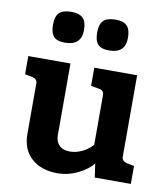

<svg xmlns="http://www.w3.org/2000/svg" viewBox="-82 -786 758 865"><g transform="rotate(10 297.0 -353.5)"><path d="M573 -82V0H408L399 -63Q378 -35 333 -12.5Q288 10 238 10Q164 10 119.5 -30Q75 -70 75 -141V-373Q75 -382 69 -388.5Q63 -395 53 -397L18 -404V-487H211V-160Q211 -130 228 -113Q245 -96 278 -96Q304 -96 332 -109Q360 -122 380 -145V-373Q380 -382 374.5 -389Q369 -396 359 -397L320 -404V-487H516V-113Q516 -96 538 -89ZM103 -646Q103 -684 120 -700.5Q137 -717 176 -717Q211 -717 228 -700.5Q245 -684 245 -646Q245 -575 169 -575Q134 -575 118.5 -591.5Q103 -608 103 -646ZM305 -646Q305 -684 322 -700.5Q339 -717 378 -717Q413 -717 429.5 -700.5Q446 -684 446 -646Q446 -610 427.5 -592.5Q409 -575 371 -575Q336 -575 320.5 -591.5Q305 -608 305 -646Z"/></g></svg>

Font: Enriqueta
Style: Bold
Weight: 700
Designer: Viviana Monsalve, Gustavo Ibarra
Foundry: 72Puntos
Version: Version 2.000